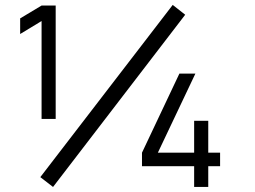

<svg xmlns="http://www.w3.org/2000/svg" viewBox="-20 -742 1014 762"><path d="M715 -683.5 665.5 -722.5 140 -39 190.5 0ZM201 -270V-720H145L60 -669V-607L145 -658.5V-270ZM806.5 0V-82.5H853.5V-136H806.5V-262.5H750.5V-136H606.5L755.5 -450H692L543.5 -136V-82.5H750.5V0Z"/></svg>

Font: Manrope
Style: Regular
Weight: 400
Designer: Mikhail Sharanda
Foundry: Mikhail Sharanda
Version: Version 4.505